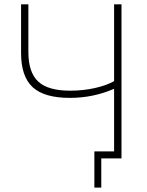

<svg xmlns="http://www.w3.org/2000/svg" viewBox="-20 -730 676 885"><path d="M505.9 -710H540V0H446.8V134.8H415V-32.2H505.9V-320.8Q410.2 -278.8 301.8 -278.8Q184.1 -278.8 130.6 -328.1Q77.1 -377.4 77.1 -485.8V-710H110.8V-490.2Q110.8 -396.5 156 -354.2Q201.2 -312 303.2 -312Q363.3 -312 417.5 -324.2Q471.7 -336.4 505.9 -356Z"/></svg>

Font: Rawline ExtraLight
Style: Regular
Weight: 275
Designer: Matt McInerney, Pablo Impallari, Rodrigo Fuenzalida
Foundry: Matt McInerney, Pablo Impallari, Rodrigo Fuenzalida
Version: Version 4.020;PS 004.020;hotconv 1.0.88;makeotf.lib2.5.64775